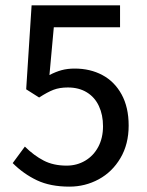

<svg xmlns="http://www.w3.org/2000/svg" viewBox="-20 -677 543 709"><path d="M226.1 -65.4Q263.7 -65.4 294.4 -83.5Q325.2 -101.6 342.8 -134.5Q360.4 -167.5 360.4 -210.9Q360.4 -252.9 345.2 -285.4Q330.1 -317.9 300.8 -335.9Q271.5 -354 230.5 -354Q200.2 -354 177.7 -345.5Q155.3 -336.9 124.5 -316.9L76.7 -347.2L96.7 -657.2H423.3V-576.2H178.7L162.6 -399.9Q186 -412.1 207.8 -418Q229.5 -423.8 255.9 -423.8Q313 -423.8 357.9 -399.9Q402.8 -376 429 -328.4Q455.1 -280.8 455.1 -213.4Q455.1 -144.5 424.8 -93.3Q394.5 -42 344.5 -14.9Q294.4 12.2 236.3 12.2Q166 12.2 116.5 -11.2Q66.9 -34.7 26.9 -74.7L71.8 -135.7Q105.5 -102.5 141.4 -84Q177.2 -65.4 226.1 -65.4Z"/></svg>

Font: Varta SemiBold
Style: Regular
Weight: 600
Designer: Joana Correia, Viktoriya Grabowska, Eben Sorkin
Foundry: Sorkin Type
Version: Version 1.003; ttfautohint (v1.3) -l 8 -r 24 -G 200 -x 12 -H